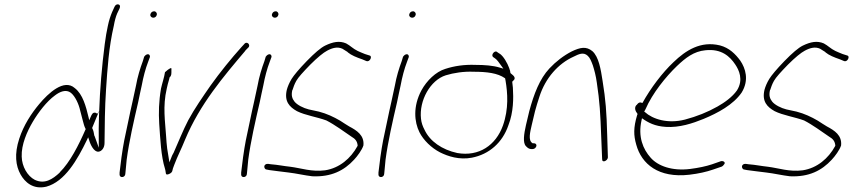

<svg xmlns="http://www.w3.org/2000/svg" viewBox="-20 -760 3852 867"><path d="M67 -134C44 -64 51 -11 73 28C92 62 129 97 189 83C273 60 329 -38 373 -129L378 -140L382 -129C388 -107 404 -73 425 -75C440 -77 452 -93 452 -114C453 -190 453 -272 459 -358C465 -447 471 -546 494 -644C498 -667 503 -685 509 -699L520 -722C524 -732 522 -738 515 -740C508 -742 500 -738 496 -727L486 -705C479 -688 472 -668 467 -643C462 -620 457 -593 453 -561C440 -461 431 -353 428 -260L427 -235C426 -197 425 -160 426 -126V-93L416 -121C413 -129 410 -137 407 -146L406 -147C404 -159 402 -171 397 -180L396 -182L424 -250C422 -249 418 -247 418 -246C417 -249 414 -250 411 -251C399 -253 395 -245 389 -231L383 -217L380 -230C368 -280 354 -334 318 -362C269 -406 198 -339 157 -290C121 -247 87 -195 67 -134ZM78 -53C76 -107 102 -166 128 -210C154 -254 191 -302 228 -329C250 -346 278 -358 300 -341C320 -325 336 -289 342 -261L354 -215C357 -203 361 -188 366 -179L367 -177L366 -175C336 -106 296 -27 250 18V19C217 50 181 73 137 52C104 35 79 -8 78 -53ZM228 -328V-329ZM424 -250C426 -251 427 -252 427 -252V-253C427 -255 428 -258 428 -260Z M659 -695C657 -687 664 -680 672 -680C680 -680 686 -685 688 -693C690 -701 684 -709 676 -709C668 -709 661 -704 659 -695ZM594 -373C589 -350 584 -326 578 -299C572 -272 566 -246 560 -216L541 -126C533 -86 523 -12 520 19V30C522 45 546 42 546 24L547 14C548 7 549 -11 552 -39C563 -121 584 -213 604 -299C610 -325 614 -350 620 -374C627 -412 637 -450 649 -481L656 -500C658 -503 657 -507 656 -510C650 -521 636 -512 631 -504L625 -484C613 -452 601 -413 594 -373ZM620 -371Z M707 -360C697 -301 696 -251 699 -201C704 -131 707 -55 725 2C731 21 724 33 743 26C755 21 757 15 758 12C759 5 762 -3 767 -16C782 -56 798 -85 816 -130C883 -290 989 -414 1088 -531V-532L1101 -545C1114 -556 1095 -578 1082 -560L1070 -547C1025 -497 973 -433 931 -374C897 -325 858 -269 830 -217C807 -173 783 -113 763 -68L762 -67C758 -60 755 -53 753 -47L745 -27L735 -89C733 -106 731 -126 730 -146C726 -211 714 -279 733 -360C736 -373 739 -387 743 -399L746 -411C755 -418 754 -428 754 -443C755 -454 753 -453 750 -452C744 -450 731 -440 725 -434C722 -412 712 -383 707 -360ZM743 -398V-399ZM1082 -560Z M1208 -695C1206 -687 1213 -680 1221 -680C1229 -680 1235 -685 1237 -693C1239 -701 1233 -709 1225 -709C1217 -709 1210 -704 1208 -695ZM1143 -373C1138 -350 1133 -326 1127 -299C1121 -272 1115 -246 1109 -216L1090 -126C1082 -86 1072 -12 1069 19V30C1071 45 1095 42 1095 24L1096 14C1097 7 1098 -11 1101 -39C1112 -121 1133 -213 1153 -299C1159 -325 1163 -350 1169 -374C1176 -412 1186 -450 1198 -481L1205 -500C1207 -503 1206 -507 1205 -510C1199 -521 1185 -512 1180 -504L1174 -484C1162 -452 1150 -413 1143 -373ZM1169 -371Z M1180 -18C1168 -11 1175 3 1181 5L1196 8C1223 11 1253 16 1283 19C1318 23 1355 32 1390 36C1476 40 1534 10 1579 -39C1594 -55 1614 -82 1621 -103C1626 -149 1591 -171 1557 -189C1544 -196 1531 -206 1516 -215C1487 -232 1455 -247 1420 -256L1374 -266C1350 -272 1322 -286 1310 -301C1300 -314 1294 -328 1300 -353L1301 -354C1305 -366 1309 -379 1318 -395C1327 -411 1348 -434 1381 -468C1414 -501 1440 -522 1457 -531C1481 -544 1504 -550 1526 -540L1550 -525V-524C1567 -510 1590 -501 1616 -492L1635 -484C1650 -479 1662 -505 1650 -509L1628 -516C1616 -521 1605 -525 1595 -530C1574 -540 1562 -554 1543 -564C1513 -577 1483 -571 1448 -554C1428 -544 1401 -521 1365 -484C1330 -448 1307 -420 1297 -404C1286 -386 1279 -369 1275 -354C1263 -302 1287 -277 1321 -258C1359 -239 1411 -232 1454 -216C1493 -196 1533 -166 1567 -143C1584 -133 1593 -123 1595 -103L1594 -100C1564 -45 1513 -1 1448 9C1388 17 1339 -1 1291 -7C1262 -10 1233 -16 1206 -18H1205L1191 -20C1188 -20 1183 -20 1180 -18ZM1390 36H1391ZM1543 -564Z M1828 -695C1826 -687 1833 -680 1841 -680C1849 -680 1855 -685 1857 -693C1859 -701 1853 -709 1845 -709C1837 -709 1830 -704 1828 -695ZM1763 -373C1758 -350 1753 -326 1747 -299C1741 -272 1735 -246 1729 -216L1710 -126C1702 -86 1692 -12 1689 19V30C1691 45 1715 42 1715 24L1716 14C1717 7 1718 -11 1721 -39C1732 -121 1753 -213 1773 -299C1779 -325 1783 -350 1789 -374C1796 -412 1806 -450 1818 -481L1825 -500C1827 -503 1826 -507 1825 -510C1819 -521 1805 -512 1800 -504L1794 -484C1782 -452 1770 -413 1763 -373ZM1789 -371Z M1883 -352C1844 -279 1851 -209 1874 -163C1892 -127 1928 -92 1967 -72C2003 -54 2054 -37 2111 -48C2188 -63 2249 -115 2276 -195C2299 -254 2299 -317 2296 -364L2293 -391L2296 -394C2317 -411 2291 -423 2285 -430C2284 -438 2283 -444 2280 -450V-451C2271 -476 2253 -507 2236 -518H2235L2225 -525C2215 -535 2196 -513 2206 -503L2216 -496C2224 -491 2235 -475 2243 -464L2253 -450L2236 -455C2206 -464 2169 -467 2127 -467C2076 -469 2031 -462 1991 -449C1948 -436 1907 -396 1883 -352ZM1881 -224C1872 -306 1923 -398 1993 -420C2029 -431 2074 -438 2119 -436C2179 -436 2227 -430 2260 -407L2261 -406L2263 -395C2272 -341 2278 -269 2251 -193C2219 -104 2143 -52 2045 -69C1976 -84 1921 -122 1897 -174C1889 -189 1883 -205 1881 -224ZM2215 -496H2216ZM2301 -410Z M2355 -195C2346 -155 2340 -115 2355 -100C2363 -91 2371 -87 2378 -87H2386C2393 -87 2400 -93 2402 -100C2404 -107 2399 -113 2392 -113H2385L2384 -114C2364 -126 2374 -164 2381 -195L2396 -258C2402 -279 2408 -301 2416 -324C2443 -408 2501 -473 2570 -504C2594 -516 2615 -526 2634 -508C2644 -499 2650 -484 2657 -465C2664 -443 2671 -417 2675 -387C2688 -301 2691 -249 2695 -139L2699 -42C2698 -22 2724 -34 2725 -49L2722 -146C2719 -258 2715 -308 2701 -395C2693 -447 2684 -503 2655 -529C2627 -552 2600 -546 2562 -528C2525 -509 2490 -482 2461 -451C2417 -404 2391 -336 2370 -258ZM2570 -504Z M2853 -285C2843 -272 2850 -257 2858 -247L2859 -245L2857 -240C2840 -183 2841 -149 2853 -107C2877 -19 2954 45 3093 29C3135 24 3170 16 3199 6L3240 -8C3243 -10 3247 -13 3250 -18C3258 -27 3246 -35 3235 -32L3195 -18C3168 -9 3135 -2 3096 3C3016 13 2951 -10 2918 -48C2884 -86 2860 -142 2877 -217L2879 -226C2907 -206 2937 -190 2987 -187C3048 -183 3108 -203 3157 -223C3222 -250 3291 -287 3329 -342C3364 -399 3346 -452 3323 -486C3301 -516 3273 -544 3231 -555C3144 -576 3077 -533 3021 -479C2971 -432 2918 -362 2881 -295C2869 -300 2863 -297 2854 -285ZM2889 -256 2895 -267C2926 -339 2987 -414 3037 -462C3076 -499 3113 -528 3165 -533C3238 -541 3276 -505 3300 -469C3317 -444 3338 -400 3308 -352C3287 -322 3252 -297 3220 -279C3176 -254 3126 -234 3073 -220C2995 -200 2927 -222 2892 -254ZM3329 -342Z M3337 -18C3325 -11 3332 3 3338 5L3353 8C3380 11 3410 16 3440 19C3475 23 3512 32 3547 36C3633 40 3691 10 3736 -39C3751 -55 3771 -82 3778 -103C3783 -149 3748 -171 3714 -189C3701 -196 3688 -206 3673 -215C3644 -232 3612 -247 3577 -256L3531 -266C3507 -272 3479 -286 3467 -301C3457 -314 3451 -328 3457 -353L3458 -354C3462 -366 3466 -379 3475 -395C3484 -411 3505 -434 3538 -468C3571 -501 3597 -522 3614 -531C3638 -544 3661 -550 3683 -540L3707 -525V-524C3724 -510 3747 -501 3773 -492L3792 -484C3807 -479 3819 -505 3807 -509L3785 -516C3773 -521 3762 -525 3752 -530C3731 -540 3719 -554 3700 -564C3670 -577 3640 -571 3605 -554C3585 -544 3558 -521 3522 -484C3487 -448 3464 -420 3454 -404C3443 -386 3436 -369 3432 -354C3420 -302 3444 -277 3478 -258C3516 -239 3568 -232 3611 -216C3650 -196 3690 -166 3724 -143C3741 -133 3750 -123 3752 -103L3751 -100C3721 -45 3670 -1 3605 9C3545 17 3496 -1 3448 -7C3419 -10 3390 -16 3363 -18H3362L3348 -20C3345 -20 3340 -20 3337 -18ZM3547 36H3548ZM3700 -564Z"/></svg>

Font: Stray Cat
Style: LtObl
Weight: 300
Version: Version 1.0